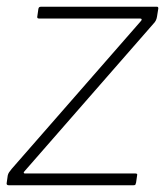

<svg xmlns="http://www.w3.org/2000/svg" viewBox="-20 -550 498 570"><path d="M6 0Q2 0 0.5 -2Q-1 -4 0 -8L3 -29Q4 -34 7 -38.5Q10 -43 15 -49L397 -486Q401 -490 400.5 -492.5Q400 -495 396 -495H96Q92 -495 91 -497Q90 -499 91 -503L94 -524Q95 -528 97 -529Q99 -530 102 -530H446Q450 -530 450 -525L446 -500Q445 -494 442.5 -489Q440 -484 435 -479L54 -43Q50 -39 50.5 -37Q51 -35 54 -35H382Q389 -35 387 -29L384 -8Q383 -4 382 -2Q381 0 376 0H6Z"/></svg>

Font: Libre Franklin Thin Thin
Style: Italic
Weight: 250
Italic angle: -8°
Version: Version 3.000